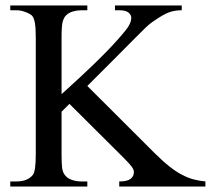

<svg xmlns="http://www.w3.org/2000/svg" viewBox="-20 -682 771 702"><path d="M731 0H416V-18.6Q444.3 -18.6 456.3 -27.3Q468.3 -36.1 469.2 -48.8Q471.2 -59.1 462.9 -70.8Q454.6 -82.5 433.1 -104L233.9 -302.2L205.1 -273.4V-117.7Q205.1 -85.9 207 -69.3Q209 -52.7 216.8 -42.5Q225.1 -30.8 241.7 -24.7Q258.3 -18.6 276.4 -18.6H299.3V0H17.6V-18.6H40.5Q80.6 -18.6 100.1 -42.5Q110.8 -56.2 110.8 -117.7V-545.4Q110.8 -579.1 107.7 -597.4Q104.5 -615.7 98.1 -623.5Q92.3 -630.4 74.5 -637.5Q56.6 -644.5 40.5 -644.5H17.6V-662.1H299.3V-644.5H276.4Q261.7 -644.5 246.6 -640.1Q231.4 -635.7 221.2 -625.5Q213.4 -617.7 209.2 -602.5Q205.1 -587.4 205.1 -545.4V-337.9Q210.4 -342.3 226.8 -357.4Q243.2 -372.6 272.5 -399.4Q345.2 -466.8 388.7 -513.4Q432.1 -560.1 447.3 -582Q460 -600.6 460 -617.2Q460 -627 450.2 -635.7Q440.4 -644.5 416 -644.5H400.4V-662.1H644.5V-644.5Q624 -644.5 606.2 -639.6Q588.4 -634.8 562 -618.2Q545.9 -607.9 535.6 -600.6Q525.4 -593.3 512 -580.6Q498.5 -567.9 473.1 -542Q447.8 -516.1 400.4 -468.8L299.3 -367.7L543.5 -124Q604 -63.5 646.5 -42.5Q668 -31.2 688.7 -25.9Q709.5 -20.5 731 -18.6Z"/></svg>

Font: BabelStone Roman
Style: Regular
Weight: 400
Designer: Walt Agee, Victor Gaultney, Peter Martin, Debbi Hosken, Becca Hirsbrunner (SIL); Andrew West (BabelStone)
Foundry: BabelStone
Version: Version 16.000